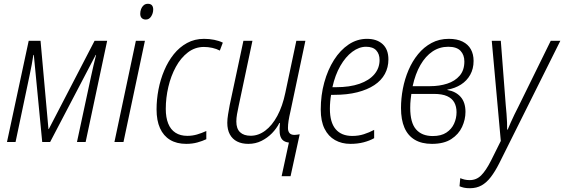

<svg xmlns="http://www.w3.org/2000/svg" viewBox="-20 -744 2956 1006"><path d="M16.6 0 130.4 -530.3H192.4L233.9 -67.9H235.8L475.6 -530.3H541.5L428.7 0H383.3L457 -343.3Q463.9 -373.5 469.7 -400.1Q475.6 -426.8 483.4 -456.1H481.4L242.7 0H201.2L157.2 -456.1H154.8Q150.9 -429.7 146.2 -404.8Q141.6 -379.9 135.3 -350.6L61.5 0Z M579.6 0 691.9 -530.3H739.3L627 0ZM744.1 -641.6Q730.5 -641.6 722.7 -649.4Q714.8 -657.2 714.8 -671.9Q714.8 -684.6 719.2 -696.5Q723.6 -708.5 732.7 -716.3Q741.7 -724.1 754.9 -724.1Q769 -724.1 775.9 -716.3Q782.7 -708.5 782.7 -694.3Q782.7 -674.8 772.2 -658.2Q761.7 -641.6 744.1 -641.6Z M955.6 9.8Q905.8 9.8 871.1 -11.2Q836.4 -32.2 818.4 -72.3Q800.3 -112.3 800.3 -170.9Q800.3 -222.2 810.3 -274.7Q820.3 -327.1 840.6 -375Q860.8 -422.9 890.6 -460Q920.4 -497.1 960.2 -518.8Q1000 -540.5 1048.8 -540.5Q1076.7 -540.5 1102.3 -535.4Q1127.9 -530.3 1147.5 -520.5L1131.8 -479Q1114.3 -488.3 1092.3 -493.2Q1070.3 -498 1048.3 -498Q1002 -498 964.6 -469.5Q927.2 -440.9 901.4 -393.6Q875.5 -346.2 862.1 -288.8Q848.6 -231.4 848.6 -173.3Q848.6 -128.4 861.3 -96.7Q874 -64.9 899.4 -48.6Q924.8 -32.2 961.4 -32.2Q987.8 -32.2 1012.2 -39.3Q1036.6 -46.4 1061 -57.6V-14.6Q1040.5 -4.9 1014.2 2.4Q987.8 9.8 955.6 9.8Z M1455.6 179.2 1493.7 2.9Q1470.7 0.5 1459.2 -12.2Q1447.8 -24.9 1445.6 -47.1Q1443.4 -69.3 1446.8 -99.6H1443.8Q1429.2 -70.8 1405.3 -46.1Q1381.3 -21.5 1350.1 -5.9Q1318.8 9.8 1281.2 9.8Q1247.1 9.8 1222.4 -2.7Q1197.8 -15.1 1184.3 -39.8Q1170.9 -64.5 1170.9 -100.6Q1170.9 -119.6 1175 -144.8Q1179.2 -169.9 1183.6 -193.8L1255.4 -530.3H1302.7L1230.5 -189Q1225.6 -166.5 1221.9 -145.8Q1218.3 -125 1218.3 -107.4Q1218.3 -69.8 1237.8 -51.3Q1257.3 -32.7 1293.5 -32.7Q1334 -32.7 1369.9 -59.6Q1405.8 -86.4 1433.1 -137Q1460.4 -187.5 1475.1 -258.3L1532.7 -530.3H1580.1L1502 -161.1Q1495.1 -131.8 1491.9 -110.8Q1488.8 -89.8 1488.8 -73.2Q1488.8 -56.6 1496.8 -46.9Q1504.9 -37.1 1523.4 -37.1Q1529.8 -37.1 1536.1 -38.3Q1542.5 -39.6 1550.3 -40.5L1502.4 179.2Z M1815.9 9.8Q1770.5 9.8 1735.4 -10Q1700.2 -29.8 1680.4 -69.6Q1660.6 -109.4 1660.6 -169.9Q1660.6 -245.1 1679 -311.8Q1697.3 -378.4 1730 -429.9Q1762.7 -481.4 1806.9 -511Q1851.1 -540.5 1902.8 -540.5Q1954.6 -540.5 1984.9 -512.7Q2015.1 -484.9 2015.1 -432.6Q2015.1 -391.1 1996.6 -356.7Q1978 -322.3 1941.4 -298.1Q1904.8 -273.9 1852.1 -260.5Q1799.3 -247.1 1731.4 -247.1H1714.8Q1711.9 -231.4 1710.2 -212.4Q1708.5 -193.4 1708.5 -173.8Q1708.5 -103 1738.5 -67.4Q1768.6 -31.7 1825.7 -31.7Q1858.4 -31.7 1886.5 -40.8Q1914.6 -49.8 1940.4 -63.5V-20Q1917 -6.8 1885.7 1.5Q1854.5 9.8 1815.9 9.8ZM1721.7 -287.1H1740.2Q1812.5 -287.1 1863.5 -304.9Q1914.6 -322.8 1941.7 -355Q1968.8 -387.2 1968.8 -429.7Q1968.8 -460.9 1951.4 -480Q1934.1 -499 1897.9 -499Q1861.3 -499 1825.9 -472.7Q1790.5 -446.3 1763.2 -398.7Q1735.8 -351.1 1721.7 -287.1Z M2243.2 9.8Q2189.5 9.8 2153.3 -11.7Q2117.2 -33.2 2099.1 -75Q2081.1 -116.7 2081.1 -178.2Q2081.1 -227.5 2090.8 -278.8Q2100.6 -330.1 2120.6 -377Q2140.6 -423.8 2170.7 -460.4Q2200.7 -497.1 2241 -518.8Q2281.2 -540.5 2331.5 -540.5Q2374.5 -540.5 2403.6 -526.1Q2432.6 -511.7 2447 -485.8Q2461.4 -460 2461.4 -424.8Q2461.4 -383.8 2443.8 -352.3Q2426.3 -320.8 2395.3 -301Q2364.3 -281.2 2324.2 -274.4V-272.5Q2368.2 -265.1 2393.6 -236.3Q2418.9 -207.5 2418.9 -157.7Q2418.9 -117.7 2401.1 -79.1Q2383.3 -40.5 2344.7 -15.4Q2306.2 9.8 2243.2 9.8ZM2247.6 -31.2Q2291.5 -31.2 2318.8 -49.3Q2346.2 -67.4 2359.1 -95.9Q2372.1 -124.5 2372.1 -156.2Q2372.1 -185.5 2360.4 -207Q2348.6 -228.5 2322.8 -240.2Q2296.9 -252 2252.9 -252H2135.3Q2133.8 -240.7 2131.6 -221.9Q2129.4 -203.1 2129.4 -179.2Q2129.4 -101.1 2159.9 -66.2Q2190.4 -31.2 2247.6 -31.2ZM2142.1 -292.5H2233.9Q2282.2 -292.5 2323 -305.7Q2363.8 -318.8 2388.4 -347.4Q2413.1 -376 2413.1 -421.9Q2413.1 -456.1 2393.1 -477.5Q2373 -499 2328.6 -499Q2283.2 -499 2246.3 -474.4Q2209.5 -449.7 2182.9 -403.6Q2156.2 -357.4 2142.1 -292.5Z M2441.9 242.2Q2423.3 242.2 2410.6 239.3Q2397.9 236.3 2387.7 231.9L2391.6 189.5Q2401.9 193.8 2413.8 196.8Q2425.8 199.7 2441.4 199.7Q2476.1 199.7 2501 175Q2525.9 150.4 2552.7 97.7L2604 -5.4L2556.6 -530.3H2604L2629.9 -193.4Q2632.3 -170.9 2634 -147.5Q2635.7 -124 2636.7 -102.8Q2637.7 -81.5 2637.2 -64.9H2640.1Q2646.5 -81.1 2655.8 -101.6Q2665 -122.1 2675.5 -144Q2686 -166 2696.3 -185.5L2865.7 -530.3H2916L2595.7 111.8Q2574.2 154.3 2552 183.3Q2529.8 212.4 2503.4 227.3Q2477.1 242.2 2441.9 242.2Z"/></svg>

Font: Open Sans SemiCondensed Light
Style: Italic
Weight: 300
Width: 4
Italic angle: -12°
Designer: Monotype Design Team
Foundry: Monotype Imaging Inc.
Version: Version 3.000